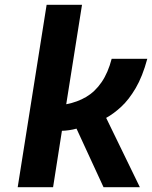

<svg xmlns="http://www.w3.org/2000/svg" viewBox="-20 -783 636 803"><path d="M54 0 175 -763H323L257 -347Q304 -356 341 -378Q378 -400 405 -439.5Q432 -479 447 -537H596Q576 -463 547.5 -414.5Q519 -366 487 -336.5Q455 -307 424 -290L565 0H413L300 -245Q286 -241 268.5 -238.5Q251 -236 239 -236L202 0Z"/></svg>

Font: Exo Thin
Style: Bold Italic
Weight: 700
Italic angle: -9°
Version: Version 2.000